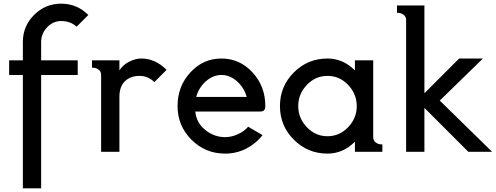

<svg xmlns="http://www.w3.org/2000/svg" viewBox="-20 -830 2711 1050"><path d="M30 -420V-500H105V-600Q105 -687 166.5 -748.5Q228 -810 315 -810Q401 -810 463 -748L399 -684Q365 -715 315 -715Q270 -715 237.5 -680.5Q205 -646 205 -600V-500H405V-420H205V200H105V-420Z M753 -510Q829 -510 891 -448L824 -381Q790 -415 743 -415Q694 -415 663.5 -386Q633 -357 633 -300V0H533V-420Q533 -438 520.5 -448Q508 -458 495 -459L483 -460V-500H633V-445Q653 -476 687 -493Q721 -510 753 -510Z M1053 -300H1329Q1315 -351 1276 -385.5Q1237 -420 1191 -420Q1145 -420 1106 -385.5Q1067 -351 1053 -300ZM1211 -80Q1246 -80 1281 -96Q1316 -112 1337 -137L1416 -91Q1379 -44 1326 -17Q1273 10 1211 10Q1103 10 1027 -66Q951 -142 951 -250Q951 -358 1021 -434Q1091 -510 1191 -510Q1291 -510 1361 -434Q1431 -358 1431 -250Q1431 -234 1424 -227Q1417 -220 1401 -220H1048Q1054 -158 1103 -119Q1152 -80 1211 -80Z M1658 -365.5Q1611 -316 1611 -250Q1611 -184 1658 -134.5Q1705 -85 1771 -85Q1837 -85 1884 -134.5Q1931 -184 1931 -250Q1931 -316 1884 -365.5Q1837 -415 1771 -415Q1705 -415 1658 -365.5ZM2071 -40V0H1921V-55Q1856 10 1771 10Q1663 10 1587 -66Q1511 -142 1511 -250Q1511 -358 1587 -434Q1663 -510 1771 -510Q1856 -510 1921 -445V-500H2021V-80Q2021 -62 2033.5 -52Q2046 -42 2059 -41Z M2301 -240V0H2201V-720Q2201 -738 2188.5 -748Q2176 -758 2163 -759L2151 -760V-800H2301V-320L2491 -510H2621L2385 -280L2671 0H2541Z"/></svg>

Font: Laverick
Style: Regular
Weight: 400
Designer: Daniel Pimley
Foundry: Daniel Pimley
Version: Version 1.000;PS 001.001;hotconv 1.0.56